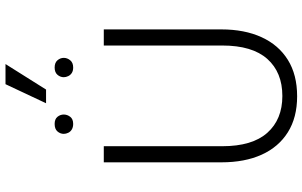

<svg xmlns="http://www.w3.org/2000/svg" viewBox="-226 -880 1126 715"><g transform="rotate(-90 337.5 -523.0)"><path d="M150 -700V-259Q150 -147 200 -91Q250 -35 337 -35Q425 -35 475 -91Q525 -147 525 -259V-700H585V-262Q585 -176 556 -112.5Q527 -49 471.5 -14.5Q416 20 336 20Q257 20 202 -14.5Q147 -49 118.5 -112Q90 -175 90 -262V-700ZM196 -849Q196 -862 205 -872.5Q214 -883 233 -883Q251 -883 259.5 -872.5Q268 -862 268 -849Q268 -836 259.5 -825Q251 -814 233 -814Q221 -814 212.5 -819Q204 -824 200 -832.5Q196 -841 196 -849ZM407 -849Q407 -862 416 -872.5Q425 -883 443 -883Q461 -883 470 -872.5Q479 -862 479 -849Q479 -836 470 -825Q461 -814 443 -814Q431 -814 423 -819Q415 -824 411 -832.5Q407 -841 407 -849ZM381 -1066H456L361 -915H310Z"/></g></svg>

Font: Moderustic Light
Style: Regular
Weight: 300
Designer: Tural Alisoy
Foundry: TAFT Foundry
Version: Version 2.120